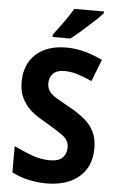

<svg xmlns="http://www.w3.org/2000/svg" viewBox="-62 -976 628 1028"><g transform="rotate(5 252.0 -462.0)"><path d="M467 -199Q467 -101 402.5 -45.5Q338 10 226 10Q179 10 131 -0.5Q83 -11 41 -33V-174Q88 -151 137 -133Q186 -115 234 -115Q283 -115 303.5 -137Q324 -159 324 -192Q324 -230 289.5 -255Q255 -280 203 -310Q182 -322 155.5 -338.5Q129 -355 104.5 -379Q80 -403 64 -437.5Q48 -472 48 -520Q48 -614 107 -669Q166 -724 272 -724Q319 -724 365.5 -712Q412 -700 466 -675L420 -557Q373 -578 339 -588Q305 -598 270 -598Q232 -598 211.5 -578Q191 -558 191 -526Q191 -500 203.5 -482.5Q216 -465 242.5 -449Q269 -433 309 -411Q359 -384 394.5 -355Q430 -326 448.5 -288.5Q467 -251 467 -199ZM454 -924Q438 -906 408 -878Q378 -850 345.5 -821.5Q313 -793 288 -774H192V-787Q217 -819 246 -859.5Q275 -900 295 -934H454Z"/></g></svg>

Font: Noto Sans Sinhala SemiCondensed
Style: Bold
Weight: 700
Width: 4
Designer: Jelle Bosma - Monotype Design Team
Foundry: Monotype Imaging Inc.
Version: Version 2.006; ttfautohint (v1.8.4.7-5d5b)